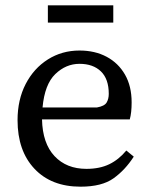

<svg xmlns="http://www.w3.org/2000/svg" viewBox="-20 -689 565 722"><path d="M279 -449Q228 -449 188 -410.5Q148 -372 140 -285H345Q373 -290 381 -303.5Q389 -317 389 -336Q389 -392 359.5 -420.5Q330 -449 279 -449ZM283 13Q173 13 109.5 -54.5Q46 -122 46 -237Q46 -314 76.5 -373Q107 -432 160 -465.5Q213 -499 279 -499Q337 -499 381 -475.5Q425 -452 450 -408.5Q475 -365 475 -304Q475 -265 468 -240H138Q140 -150 185 -102Q230 -54 305 -54Q355 -54 391 -71.5Q427 -89 455 -123L483 -100Q451 -50 407 -18.5Q363 13 283 13ZM160 -604V-669H406V-604Z"/></svg>

Font: Source Serif 4 SmText
Style: Regular
Weight: 400
Designer: Frank Grießhammer
Foundry: Adobe
Version: Version 4.005;hotconv 1.1.0;makeotfexe 2.6.0